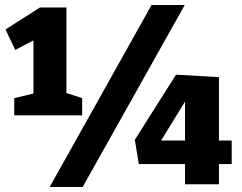

<svg xmlns="http://www.w3.org/2000/svg" viewBox="-20 -738 969 769"><path d="M246 -345 226 -372 309 -345V-276H37V-345L133 -368L114 -345V-594L150 -595L41 -538L2 -620L140 -708H246ZM179 11 587 -718H720L311 11ZM721 -108 736 -81H536L520 -178L685 -439L857 -429V-156L826 -175H908V-81H826L857 -108V0H721ZM739 -175 721 -156V-363L740 -362L603 -139L586 -175Z"/></svg>

Font: Bitter Thin ExtraBold
Style: Regular
Weight: 800
Version: Version 3.020